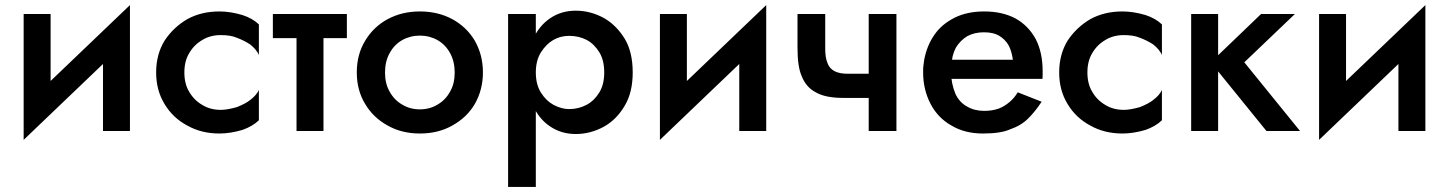

<svg xmlns="http://www.w3.org/2000/svg" viewBox="-20 -515 5698 755"><path d="M73 35 486 -360 491 -495 78 -100ZM179 -88V-460H73V35ZM491 0V-495L385 -373V0Z M724 -154Q705 -185 705 -230Q705 -275 724 -306Q743 -339 776 -358Q807 -377 848 -377Q887 -377 910 -367Q940 -356 964 -340Q988 -321 998 -299V-419Q973 -443 933 -456Q885 -470 843 -470Q772 -470 717 -440Q662 -408 627 -355Q594 -301 594 -230Q594 -160 627 -106Q660 -51 717 -21Q772 10 843 10Q885 10 933 -4Q973 -18 998 -42V-161Q988 -140 964 -122Q947 -108 912 -94Q874 -83 848 -83Q807 -83 776 -102Q743 -121 724 -154Z M1344 -460H1053V-365H1344ZM1252 -440H1146V0H1252Z M1383 -230Q1383 -160 1416 -106Q1448 -52 1505 -21Q1560 10 1631 10Q1703 10 1758 -21Q1816 -53 1847 -106Q1879 -162 1879 -230Q1879 -299 1847 -355Q1815 -409 1758 -440Q1702 -470 1631 -470Q1561 -470 1505 -440Q1449 -410 1416 -355Q1383 -301 1383 -230ZM1494 -230Q1494 -273 1512 -306Q1530 -339 1561 -357Q1593 -375 1631 -375Q1669 -375 1701 -357Q1732 -339 1750 -306Q1768 -273 1768 -230Q1768 -186 1750 -155Q1732 -122 1701 -104Q1670 -85 1631 -85Q1592 -85 1561 -104Q1530 -122 1512 -155Q1494 -186 1494 -230Z M1978 220H2087V-460H1978ZM2468 -230Q2468 -310 2437 -362Q2404 -416 2355 -444Q2302 -473 2244 -473Q2187 -473 2143 -443Q2099 -413 2075 -359Q2051 -305 2051 -230Q2051 -156 2075 -102Q2099 -47 2143 -18Q2187 12 2244 12Q2302 12 2355 -17Q2405 -45 2437 -100Q2468 -152 2468 -230ZM2337 -309Q2356 -278 2356 -230Q2356 -183 2337 -152Q2317 -119 2287 -103Q2255 -86 2218 -86Q2188 -86 2156 -103Q2127 -119 2107 -151Q2087 -183 2087 -230Q2087 -277 2107 -309Q2128 -342 2156 -358Q2184 -374 2218 -374Q2256 -374 2287 -358Q2317 -342 2337 -309Z M2575 35 2988 -360 2993 -495 2580 -100ZM2681 -88V-460H2575V35ZM2993 0V-495L2887 -373V0Z M3314 -225 3296 -130H3453V-225ZM3505 -460H3396V0H3505ZM3225 -323V-460H3116V-328Q3116 -253 3132 -217Q3149 -172 3188 -152Q3225 -130 3296 -130L3314 -225Q3281 -225 3262 -235Q3241 -246 3234 -267Q3225 -288 3225 -323Z M3963 -280H3675V-205H4079Q4080 -206 4080 -222V-235Q4080 -308 4053 -361Q4024 -414 3974 -442Q3922 -470 3850 -470Q3784 -470 3735 -446Q3683 -420 3655 -379Q3625 -337 3614 -279L3611 -255Q3610 -254 3610 -230Q3610 -163 3639 -107Q3668 -51 3722 -21Q3774 10 3845 10Q3915 10 3951 -6Q3995 -21 4023 -49Q4052 -78 4076 -115L3982 -152Q3969 -130 3950 -114Q3929 -96 3907 -88Q3882 -79 3850 -79Q3812 -79 3783 -96Q3753 -112 3737 -146Q3720 -188 3720 -230L3722 -258Q3722 -296 3739 -328Q3756 -356 3784 -373Q3812 -388 3849 -388Q3886 -388 3908 -375Q3932 -361 3946 -337Q3958 -315 3963 -280Z M4275 -154Q4256 -185 4256 -230Q4256 -275 4275 -306Q4294 -339 4327 -358Q4358 -377 4399 -377Q4438 -377 4461 -367Q4491 -356 4515 -340Q4539 -321 4549 -299V-419Q4524 -443 4484 -456Q4436 -470 4394 -470Q4323 -470 4268 -440Q4213 -408 4178 -355Q4145 -301 4145 -230Q4145 -160 4178 -106Q4211 -51 4268 -21Q4323 10 4394 10Q4436 10 4484 -4Q4524 -18 4549 -42V-161Q4539 -140 4515 -122Q4498 -108 4463 -94Q4425 -83 4399 -83Q4358 -83 4327 -102Q4294 -121 4275 -154Z M4770 -460H4664V0H4770ZM4741 -270 4960 0H5092L4873 -270L5072 -460H4939Z M5167 35 5580 -360 5585 -495 5172 -100ZM5273 -88V-460H5167V35ZM5585 0V-495L5479 -373V0Z"/></svg>

Font: NM-font
Style: Medium
Weight: 500
Designer: ""
Foundry: ""
Version: ""